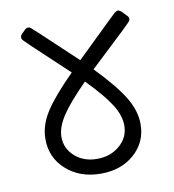

<svg xmlns="http://www.w3.org/2000/svg" viewBox="-67 -605 603 665"><g transform="rotate(-10 234.5 -272.0)"><path d="M418.9 -498.2 394.4 -474Q323 -407.5 272.7 -359.5Q339.7 -290.5 370 -241.6Q400.3 -192.6 400.3 -144.7Q400.3 -81.6 353.9 -40.4Q307.6 0.8 236.2 0.8Q162.5 0.8 114.5 -42Q66.6 -84.8 66.6 -150.2Q66.6 -198.2 96.3 -244.7Q126 -291.3 196.6 -361.9Q162.9 -394 73.7 -477.2L50.3 -500.2Q44.8 -505.7 44.8 -511.3Q44.8 -518 50.3 -523.6L62.6 -535.9Q68.2 -541.4 74.5 -541.4Q80.5 -541.4 85.2 -536.7L110.6 -513.7Q197.8 -432.4 233.1 -398.7Q248.9 -414.6 353.2 -515.3L378.9 -539.8Q386 -545.4 391.2 -545.4Q395.6 -545.4 402.7 -539.8L419.7 -522Q425.3 -516.4 425.3 -510.5Q425.3 -504.6 418.9 -498.2ZM231.5 -51.9Q279.4 -51.9 311.7 -80.1Q344 -108.2 344 -150.2Q344 -185.1 318.7 -224.9Q293.3 -264.8 236.2 -323Q175.2 -262 148.8 -221.8Q122.5 -181.5 122.5 -147.8Q122.5 -107.4 153.4 -79.7Q184.3 -51.9 231.5 -51.9Z"/></g></svg>

Font: Jaldi
Style: Regular
Weight: 400
Designer: Pablo Cosgaya and Nicolas Silva
Foundry: Omnibus-Type
Version: Version 1.001;PS 001.001;hotconv 1.0.70;makeotf.lib2.5.58329